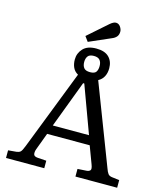

<svg xmlns="http://www.w3.org/2000/svg" viewBox="-149 -1175 1099 1285"><g transform="rotate(15 401.0 -532.5)"><path d="M343 -892 318 -926 452 -1044Q476 -1065 493 -1065Q512 -1065 524 -1048Q536 -1031 536 -1014Q536 -993 525 -979.5Q514 -966 494 -958ZM16 0V-53L73 -58Q90 -60 99.5 -68Q109 -76 122 -110L337 -663Q312 -677 301 -701Q290 -725 290 -756Q290 -800 320 -832Q350 -864 411 -864Q470 -864 499 -835Q528 -806 528 -758Q528 -726 515.5 -701.5Q503 -677 477 -663L690 -108Q698 -85 707 -73Q716 -61 737 -59L786 -53V0H497V-53L559 -57Q575 -58 583.5 -67Q592 -76 580 -107L535 -227H240L196 -109Q189 -90 191.5 -74Q194 -58 221 -56L281 -52V0ZM410 -700Q441 -700 451.5 -715Q462 -730 462 -756Q462 -782 449.5 -797Q437 -812 408 -812Q378 -812 366.5 -796.5Q355 -781 355 -756Q355 -731 367 -715.5Q379 -700 410 -700ZM262 -291H513L393 -617H385Z"/></g></svg>

Font: Literata 7pt
Style: Regular
Weight: 400
Designer: Latin by Veronika Burian and Jose Scaglione. Greek by Irene Vlachou. Cyrillic by Vera Evstafieva.
Foundry: TypeTogether
Version: Version 3.002